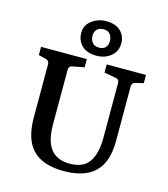

<svg xmlns="http://www.w3.org/2000/svg" viewBox="-116 -872 852 972"><g transform="rotate(15 310.0 -386.5)"><path d="M585 -570V-527L543 -517Q525 -512 525 -494V-209Q525 -131 499.5 -83.5Q474 -36 425.5 -14Q377 8 309 8Q198 8 145 -46.5Q92 -101 92 -216V-494Q92 -512 75 -517L35 -527V-570H275V-527L213 -515Q195 -512 195 -492V-207Q195 -147 210 -109.5Q225 -72 254.5 -54Q284 -36 326 -36Q399 -36 429 -80.5Q459 -125 459 -204V-493Q459 -513 442 -516L379 -527V-570ZM317 -599Q267 -599 240 -625Q213 -651 213 -693Q214 -733 246.5 -757Q279 -781 321 -781Q371 -781 397 -755.5Q423 -730 423 -691Q422 -648 391 -623.5Q360 -599 317 -599ZM319 -642Q341 -642 352.5 -654Q364 -666 364 -689Q364 -709 353 -723.5Q342 -738 319 -738Q296 -738 284 -725.5Q272 -713 272 -692Q272 -673 283 -657.5Q294 -642 319 -642Z"/></g></svg>

Font: Yrsa Medium
Style: Regular
Weight: 500
Designer: Anna Giedrys (Yrsa+Rasa design), David Brezina (Yrsa art-direction, Rasa art-direction, design)
Foundry: Rosetta Type Foundry
Version: Version 2.004